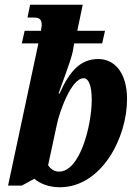

<svg xmlns="http://www.w3.org/2000/svg" viewBox="-20 -780 576 810"><path d="M232 10C408 10 516 -198 516 -362C516 -472 464 -531 395 -531C321 -531 275 -483 231 -385H227C237 -416 280 -526 287 -563L293 -597H411L423 -650H306L329 -760H107L96 -706H120C148 -706 156 -698 156 -673C156 -668 153 -658 153 -650H84L72 -597H142L14 3H72L125 -26C146 -7 184 10 232 10ZM229 -56C208 -56 193 -68 183 -83L220 -255C230 -305 280 -450 333 -450C352 -450 367 -424 367 -358C367 -255 319 -56 229 -56Z"/></svg>

Font: Noto Serif Condensed Extra
Style: Italic
Weight: 800
Width: 3
Italic angle: -12°
Designer: Monotype Design Team
Foundry: Monotype Imaging Inc.
Version: Version 1.901